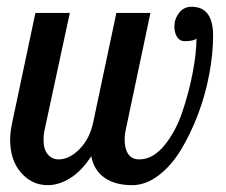

<svg xmlns="http://www.w3.org/2000/svg" viewBox="-20 -538 663 564"><path d="M84 -500H185.1L111.8 -160.2Q107.9 -144 107.9 -127Q107.9 -99.1 120.4 -84.5Q132.8 -69.8 152.8 -69.8Q183.6 -69.8 213.6 -100.1Q243.7 -130.4 253.9 -179.2L321.8 -500H421.9L350.1 -160.2Q346.2 -144 346.2 -127Q346.2 -100.6 356.9 -85.2Q367.7 -69.8 389.2 -69.8Q428.7 -69.8 462.2 -110.1Q495.6 -150.4 515.4 -208.7Q535.2 -267.1 546.1 -325Q557.1 -382.8 557.1 -424.8Q548.3 -417 522 -417Q508.3 -417 500.2 -429.4Q492.2 -441.9 492.2 -460Q492.2 -481.9 505.9 -500Q519.5 -518.1 543 -518.1Q606 -518.1 606 -433.1Q606 -380.4 594.7 -320.1Q583.5 -259.8 561.8 -202.4Q540 -145 511.7 -98.1Q483.4 -51.3 445.8 -22.7Q408.2 5.9 368.2 5.9Q318.4 5.9 287.4 -15.6Q256.3 -37.1 248 -79.1Q220.7 -36.6 187.3 -15.4Q153.8 5.9 120.1 5.9Q73.7 5.9 41.7 -30.8Q9.8 -67.4 9.8 -127.9Q9.8 -149.9 16.1 -179.2Z"/></svg>

Font: Lobster Two
Style: Italic
Weight: 400
Designer: Pablo Impallari
Foundry: Pablo Impallari. www.impallari.com
Version: Version 1.006